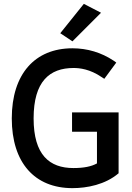

<svg xmlns="http://www.w3.org/2000/svg" viewBox="-20 -962 683 994"><path d="M414 -942 292 -790 355 -748 503 -896ZM594 -65V-380H353V-280H482V-116C453 -100 414 -92 360 -92C236 -92 154 -160 154 -349C154 -541 237 -610 361 -610C393 -610 446 -604 506 -563L520 -554L582 -638L568 -648C505 -690 432 -712 355 -712C161 -712 41 -579 41 -349C41 -119 160 12 355 12C430 12 525 -6 594 -65Z"/></svg>

Font: Mint Spirit No2
Style: Bold
Weight: 700
Designer: HARENDAL Hirwen
Foundry: Arkandis Digital Foundry.
Version: Version 1.004;FFEdit